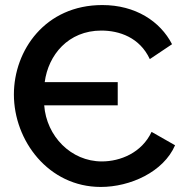

<svg xmlns="http://www.w3.org/2000/svg" viewBox="-20 -734 756 760"><path d="M379 6C495 6 627 -53 673 -159L580 -212C541 -129 456 -95 383 -95C261 -95 164 -195 155 -317H446V-409H157C171 -516 250 -613 381 -613C452 -613 533 -586 573 -500L661 -559C614 -650 516 -714 385 -714C159 -714 35 -535 35 -360C35 -177 172 6 379 6Z"/></svg>

Font: FIGSv2-sans-serif SemiBold
Style: Regular
Weight: 600
Designer: Matt McInerney, Pablo Impallari, Rodrigo Fuenzalida,Mirko Velimirovic
Foundry: Matt McInerney, Pablo Impallari, Rodrigo Fuenzalida
Version: Version 4.021;hotconv 1.0.109;makeotfexe 2.5.65596